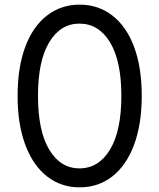

<svg xmlns="http://www.w3.org/2000/svg" viewBox="-20 -797 688 829"><path d="M56 -383Q56 -506 89 -594.5Q122 -683 183 -730Q244 -777 324 -777Q404 -777 465 -730Q526 -683 559 -594.5Q592 -506 592 -383Q592 -260 558.5 -171Q525 -82 464.5 -35Q404 12 324 12Q244 12 183.5 -35Q123 -82 89.5 -171Q56 -260 56 -383ZM323 -70Q406 -70 455 -151Q504 -232 504 -383Q504 -534 455 -614.5Q406 -695 323 -695Q241 -695 192.5 -614.5Q144 -534 144 -383Q144 -232 192.5 -151Q241 -70 323 -70Z"/></svg>

Font: Application
Style: Regular
Weight: 400
Designer: Wei Huang
Foundry: Wei Huang
Version: Version 0.012